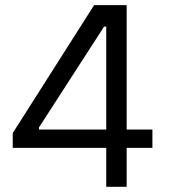

<svg xmlns="http://www.w3.org/2000/svg" viewBox="-20 -723 673 743"><path d="M29.3 -150.9H391.1V0H470.2V-150.9H569.8V-221.7H470.2V-703.1H344.2L29.3 -208ZM130.9 -221.7V-230L382.8 -620.1H391.1V-221.7Z"/></svg>

Font: Faust Sans
Style: Regular
Weight: 400
Designer: Andreas Faust
Version: Version 1.003;Glyphs 3.1.2 (3151)